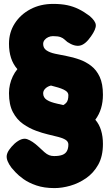

<svg xmlns="http://www.w3.org/2000/svg" viewBox="-20 -744 561 983"><path d="M259 219Q206 219 166.5 205.5Q127 192 100.5 173Q74 154 59 137.5Q44 121 39 115Q11 78 14.5 52Q18 26 55 -9Q92 -41 119 -31.5Q146 -22 177 7Q195 24 207.5 35Q220 46 231.5 50.5Q243 55 257 55Q283 55 299 49Q315 43 322.5 29.5Q330 16 330 -4Q330 -19 316 -28Q302 -37 278 -43Q254 -49 225 -56Q196 -63 166 -74Q130 -87 98 -109.5Q66 -132 46 -170Q26 -208 26 -267Q26 -290 31 -311.5Q36 -333 45.5 -353Q55 -373 69 -390Q47 -415 36.5 -447.5Q26 -480 26 -520Q26 -578 55.5 -624Q85 -670 136 -697Q187 -724 252 -724Q293 -724 324 -717.5Q355 -711 382.5 -697.5Q410 -684 438 -663Q469 -637 470.5 -616Q472 -595 446 -558Q417 -516 389 -510.5Q361 -505 325 -529Q317 -535 310 -542Q303 -549 290 -554Q277 -559 251 -559Q238 -559 226.5 -553.5Q215 -548 208 -539Q201 -530 201 -519Q201 -498 217.5 -486.5Q234 -475 261.5 -469Q289 -463 321.5 -457Q354 -451 386.5 -439.5Q419 -428 446.5 -407Q474 -386 490.5 -350.5Q507 -315 507 -259Q507 -222 497.5 -190Q488 -158 468 -131Q488 -108 497.5 -76.5Q507 -45 507 -7Q507 56 483 99Q459 142 420.5 168.5Q382 195 339.5 207Q297 219 259 219ZM304 -206Q313 -211 319 -217.5Q325 -224 327.5 -234Q330 -244 330 -256Q330 -266 323.5 -273Q317 -280 305.5 -285.5Q294 -291 277.5 -296Q261 -301 241 -306Q224 -302 212.5 -291Q201 -280 201 -266Q201 -255 206 -246.5Q211 -238 220.5 -232Q230 -226 243 -221.5Q256 -217 271.5 -213.5Q287 -210 304 -206Z"/></svg>

Font: Fredoka Light
Style: Bold
Weight: 700
Version: Version 2.001